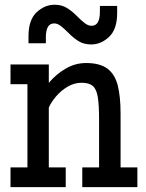

<svg xmlns="http://www.w3.org/2000/svg" viewBox="-20 -773 603 793"><path d="M97.7 -594.2V-623.5Q97.7 -690.9 131.1 -722.2Q164.6 -753.4 205.1 -753.4Q234.4 -753.4 255.4 -740.7Q276.4 -728 296.4 -708Q315.4 -688.5 329.8 -677.5Q344.2 -666.5 358.4 -666.5Q392.6 -666.5 392.6 -724.1V-748.5H463.9V-719.2Q463.9 -651.9 430.4 -620.6Q397 -589.4 356.9 -589.4Q327.1 -589.4 305.7 -602.3Q284.2 -615.2 264.2 -635.7Q244.1 -655.8 230.7 -666Q217.3 -676.3 203.6 -676.3Q169.4 -676.3 169.4 -618.7V-594.2ZM23.4 0V-81.5H93.3V-425.3H23.4V-506.8H181.6V-430.7Q210.9 -465.8 250.7 -489.3Q290.5 -512.7 335.4 -512.7Q392.6 -512.7 423.6 -489.5Q454.6 -466.3 466.3 -420.2Q478 -374 478 -304.7V-81.5H547.4V0H319.8V-81.5H389.2V-280.8Q389.2 -338.9 384 -371.6Q378.9 -404.3 363.5 -417.7Q348.1 -431.2 317.4 -431.2Q286.6 -431.2 259 -414.8Q231.4 -398.4 211.2 -374.5Q190.9 -350.6 181.6 -328.6V-81.5H251.5V0Z"/></svg>

Font: Kay Pho Du SemiBold
Style: Regular
Weight: 600
Designer: Victor Gaultney, Khu Oo Reh
Foundry: SIL International
Version: Version 3.000